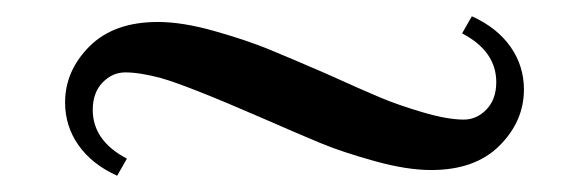

<svg xmlns="http://www.w3.org/2000/svg" viewBox="-20 -379 700 236"><path d="M60 -253Q60 -292 90 -322Q120 -352 174 -352Q204 -352 243 -341Q282 -330 309 -319Q336 -308 382 -288Q424 -269 446.5 -259.5Q469 -250 499.5 -241Q530 -232 550 -232Q566 -232 578 -244.5Q590 -257 590 -278Q590 -316 548 -338L560 -359Q591 -345 607.5 -321.5Q624 -298 624 -269Q624 -230 594 -200Q564 -170 510 -170Q480 -170 440.5 -181Q401 -192 375.5 -202.5Q350 -213 302 -234Q210 -274 178 -283Q152 -290 134 -290Q118 -290 106 -277.5Q94 -265 94 -244Q94 -206 136 -184L124 -163Q93 -177 76.5 -200.5Q60 -224 60 -253Z"/></svg>

Font: Old Standard TT
Style: Italic
Weight: 400
Italic angle: -15.2°
Designer: Alexey Kryukov <alexios@thessalonica.org.ru>
Version: Version 2.2